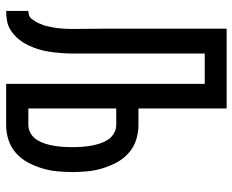

<svg xmlns="http://www.w3.org/2000/svg" viewBox="-88 -688 775 640"><g transform="rotate(90 300.0 -367.5)"><path d="M16 0V-74Q23 -74 30.5 -76.5Q38 -79 42.5 -85Q47 -91 51 -97.5Q55 -104 58 -111Q61 -118 63.5 -125Q66 -132 67.5 -139.5Q69 -147 70.5 -154.5Q72 -162 73 -169.5Q74 -177 74.5 -184.5Q75 -192 75.5 -199.5Q76 -207 76 -214.5Q76 -222 76 -229Q76 -256 75.5 -282Q75 -308 75 -335V-735H341V-441H396Q422 -441 446.5 -433Q471 -425 490 -408Q509 -391 521 -368.5Q533 -346 540.5 -321.5Q548 -297 550.5 -271.5Q553 -246 553 -221Q553 -195 550.5 -169.5Q548 -144 540.5 -119.5Q533 -95 521 -72.5Q509 -50 490 -33Q471 -16 446.5 -8Q422 0 396 0H259V-662H158V-335Q158 -321 158 -307Q158 -293 158 -279V-278Q158 -273 158 -268.5Q158 -264 158 -259Q158 -242 158 -225.5Q158 -209 157 -192.5Q156 -176 154 -159Q152 -142 148.5 -126Q145 -110 139 -94Q133 -78 125 -63.5Q117 -49 105.5 -36.5Q94 -24 80 -15Q66 -6 49.5 -3Q33 0 16 0ZM396 -74Q411 -74 424.5 -82Q438 -90 446 -103Q454 -116 458.5 -130.5Q463 -145 465.5 -160Q468 -175 469 -190Q470 -205 470 -221Q470 -236 469 -251Q468 -266 465.5 -281Q463 -296 458.5 -310.5Q454 -325 446 -338Q438 -351 424.5 -359Q411 -367 396 -367H341V-74Z"/></g></svg>

Font: Iosevka Mono
Style: Regular
Weight: 400
Designer: Belleve Invis
Foundry: Belleve Invis
Version: Version 11.1.1